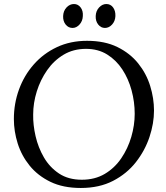

<svg xmlns="http://www.w3.org/2000/svg" viewBox="-20 -919 828 955"><path d="M413 -716Q501 -716 564 -685Q627 -654 667.5 -603.5Q708 -553 727 -491.5Q746 -430 746 -369Q746 -305 723.5 -237.5Q701 -170 656 -112.5Q611 -55 542.5 -19.5Q474 16 382 16Q294 16 231 -14.5Q168 -45 127.5 -95Q87 -145 68 -205.5Q49 -266 49 -327Q49 -404 74.5 -474Q100 -544 148 -598.5Q196 -653 263 -684.5Q330 -716 413 -716ZM408 -676Q345 -676 296.5 -647Q248 -618 214.5 -570Q181 -522 163 -464.5Q145 -407 145 -349Q144 -298 157 -241.5Q170 -185 198.5 -136Q227 -87 273.5 -56Q320 -25 387 -25Q452 -25 501 -54Q550 -83 583 -131.5Q616 -180 633 -238Q650 -296 650 -353Q650 -412 634.5 -469.5Q619 -527 588.5 -573.5Q558 -620 513 -648Q468 -676 408 -676ZM341 -780Q320 -780 306.5 -797Q293 -814 294 -839Q295 -865 311 -882Q327 -899 348 -899Q368 -899 381 -882Q394 -865 392 -839Q391 -814 375.5 -797Q360 -780 341 -780ZM502 -780Q482 -780 468.5 -797Q455 -814 456 -839Q457 -865 473 -882Q489 -899 509 -899Q530 -899 542.5 -882Q555 -865 554 -839Q553 -814 537.5 -797Q522 -780 502 -780Z"/></svg>

Font: Lora
Style: Italic
Weight: 400
Italic angle: -3°
Designer: Olga Karpushina, Alexei Vanyashin (Cyrillic)
Foundry: Cyreal
Version: Version 3.008